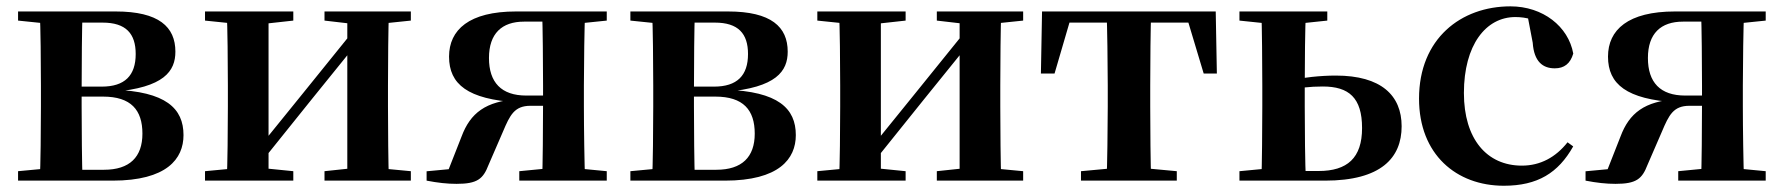

<svg xmlns="http://www.w3.org/2000/svg" viewBox="-20 -572 5649 608"><path d="M37.2 0H336.3C508.1 0 561.1 -68.9 561.1 -144.2C561.1 -228.8 505.3 -282.4 338.3 -288L336.8 -281C500.4 -294.6 535.4 -347.2 535.4 -408.4C535.4 -486.7 483.4 -535.7 346.1 -535.7H37.2V-506.8L147 -495.5L173.9 -500.4H304.9C378.8 -500.4 409.7 -465.6 409.7 -401C409.7 -332.9 375.3 -297.7 301.9 -297.7H173.9V-266.1H306.1C394.9 -266.1 431 -223.7 431 -148.7C431 -74.8 390.6 -34.4 309.4 -34.4H173.9L147 -40.2L37.2 -29.9ZM105.9 0H241.5C239.5 -50.2 238.5 -165.3 238.5 -234.8V-284.5C238.5 -370.2 239.5 -485.5 241.5 -535.7H105.9C108.6 -485.5 109.6 -370.2 109.6 -301.2V-234.8C109.6 -165.3 108.6 -50.2 105.9 0Z M629.2 0H908.8V-29.9L806.4 -40.2H738L629.2 -29.9ZM1007.6 0H1281V-29.9L1172.3 -40.2H1104.5L1007.6 -29.9ZM697.9 0H830.4V-535.7H697.9C700.6 -485.5 701.6 -370.2 701.6 -301.2V-234.8C701.6 -165.3 700.6 -50.2 697.9 0ZM801.7 -51.6 967.2 -257.7 1131.5 -460.9H1155.7L1108 -485.4L937.6 -274.4L778.4 -77.8H753.4ZM1079.8 0H1211.6C1209.6 -50.2 1208.6 -165.3 1208.6 -234.8V-301.2C1208.6 -370.2 1209.6 -485.5 1211.6 -535.7H1079.8ZM629.2 -506.8 739 -495.5H806.7L908.8 -506.8V-535.7H629.2ZM1007.6 -506.8 1104.8 -495.5H1172.5L1281 -506.8V-535.7H1007.6Z M1614 -535.7C1465.8 -535.7 1402 -477.8 1402 -392.7C1402 -304.8 1461.6 -257.7 1617.5 -247.9L1621 -258.1C1517.4 -251.9 1469.3 -213.6 1441.7 -139.9L1391.1 -11.2L1467.5 -42.4L1330.9 -29.6V0C1366.2 6.9 1396.2 10.2 1425.8 10.2C1492 10.2 1510 -5.6 1527 -49.7L1572.6 -154.9C1595 -207.8 1608.9 -237 1660 -237H1761.8V-269.4H1646.6C1567.4 -269.4 1528.4 -311.1 1528.4 -388.3C1528.4 -465.9 1569.3 -503.5 1639.4 -503.5H1761.8L1791.7 -495.5L1901.4 -506.8V-535.7ZM1696.7 0H1832.8C1830.8 -50.2 1829 -165.3 1829 -234.8V-301.2C1829 -370.2 1830.8 -485.5 1832.8 -535.7H1696.7C1698.7 -485.5 1699.7 -370.2 1699.7 -301.2V-248.7C1699.7 -165.3 1698.7 -50.2 1696.7 0ZM1624.4 0H1901.4V-29.9L1794.2 -40.2H1730.6L1624.4 -29.9Z M1976.2 0H2275.3C2447.1 0 2500.1 -68.9 2500.1 -144.2C2500.1 -228.8 2444.3 -282.4 2277.3 -288L2275.8 -281C2439.4 -294.6 2474.4 -347.2 2474.4 -408.4C2474.4 -486.7 2422.4 -535.7 2285.1 -535.7H1976.2V-506.8L2086 -495.5L2112.9 -500.4H2243.9C2317.8 -500.4 2348.7 -465.6 2348.7 -401C2348.7 -332.9 2314.3 -297.7 2240.9 -297.7H2112.9V-266.1H2245.1C2333.9 -266.1 2370 -223.7 2370 -148.7C2370 -74.8 2329.6 -34.4 2248.4 -34.4H2112.9L2086 -40.2L1976.2 -29.9ZM2044.9 0H2180.5C2178.5 -50.2 2177.5 -165.3 2177.5 -234.8V-284.5C2177.5 -370.2 2178.5 -485.5 2180.5 -535.7H2044.9C2047.6 -485.5 2048.6 -370.2 2048.6 -301.2V-234.8C2048.6 -165.3 2047.6 -50.2 2044.9 0Z M2568.2 0H2847.8V-29.9L2745.4 -40.2H2677L2568.2 -29.9ZM2946.6 0H3220V-29.9L3111.3 -40.2H3043.5L2946.6 -29.9ZM2636.9 0H2769.4V-535.7H2636.9C2639.6 -485.5 2640.6 -370.2 2640.6 -301.2V-234.8C2640.6 -165.3 2639.6 -50.2 2636.9 0ZM2740.7 -51.6 2906.2 -257.7 3070.5 -460.9H3094.7L3047 -485.4L2876.6 -274.4L2717.4 -77.8H2692.4ZM3018.8 0H3150.6C3148.6 -50.2 3147.6 -165.3 3147.6 -234.8V-301.2C3147.6 -370.2 3148.6 -485.5 3150.6 -535.7H3018.8ZM2568.2 -506.8 2678 -495.5H2745.7L2847.8 -506.8V-535.7H2568.2ZM2946.6 -506.8 3043.8 -495.5H3111.5L3220 -506.8V-535.7H2946.6Z M3276.2 -339.1H3319.4L3376.5 -534.2L3310.6 -500.4H3799L3733.1 -534.2L3791.7 -339.1H3833.4L3829.8 -535.7H3279.8ZM3403.1 0H3706.5V-29.9L3595.6 -40.2H3514.7L3403.1 -29.9ZM3484.2 0H3625.4C3623.4 -50.2 3622.4 -165.3 3622.4 -234.8V-301.2C3622.4 -370.2 3623.4 -485.5 3625.4 -535.7H3484.2C3486.2 -485.5 3487.9 -370.2 3487.9 -301.2V-234.8C3487.9 -165.3 3486.2 -50.2 3484.2 0Z M4044.5 0H4175.9C4353.8 0 4418.5 -72.5 4418.5 -172.1C4418.5 -269.8 4353.7 -332.7 4210.1 -332.7C4161 -332.7 4108.2 -326.7 4056.4 -316.8V-285.8C4092.1 -293.8 4126.9 -298.1 4168.8 -298.1C4251.4 -298.1 4293.2 -262.6 4293.2 -166.5C4293.2 -71.9 4246.5 -30.5 4155.5 -30.5H4044.5ZM3974.3 0H4115.4C4112.7 -50.2 4111.7 -165.3 4111.7 -234.8V-301C4111.7 -370.2 4112.7 -485.5 4115.4 -535.7H3974.3C3976.3 -485.5 3977.3 -370.2 3977.3 -301.2V-234.8C3977.3 -165.3 3976.3 -50.2 3974.3 0ZM3904.9 -506.8 4013.3 -495.5H4075.9L4183.1 -506.8V-535.7H3904.9ZM3904.9 0H4046V-40.2H4013.3L3904.9 -29.9Z M4742.1 16.2C4849.1 16.2 4914.4 -24.3 4961.8 -108.4L4943.9 -121.4C4906.4 -73.9 4857.7 -47.5 4799.2 -47.5C4688.4 -47.5 4615.7 -131.7 4615.7 -277.6C4615.7 -429.2 4685 -518 4778.6 -518C4814 -518 4845.3 -508.7 4883.7 -486.3L4815.8 -530.1L4833.6 -436.8C4837.7 -376.1 4866.2 -355.6 4903.4 -355.6C4933.3 -355.6 4952.6 -370.4 4962 -402.4C4946.5 -488.1 4866 -551.9 4763 -551.9C4606.7 -551.9 4473.6 -449.7 4473.6 -259.7C4473.6 -82.8 4591.9 16.2 4742.1 16.2Z M5284 -535.7C5135.8 -535.7 5072 -477.8 5072 -392.7C5072 -304.8 5131.6 -257.7 5287.5 -247.9L5291 -258.1C5187.4 -251.9 5139.3 -213.6 5111.7 -139.9L5061.1 -11.2L5137.5 -42.4L5000.9 -29.6V0C5036.2 6.9 5066.2 10.2 5095.8 10.2C5162 10.2 5180 -5.6 5197 -49.7L5242.6 -154.9C5265 -207.8 5278.9 -237 5330 -237H5431.8V-269.4H5316.6C5237.4 -269.4 5198.4 -311.1 5198.4 -388.3C5198.4 -465.9 5239.3 -503.5 5309.4 -503.5H5431.8L5461.7 -495.5L5571.4 -506.8V-535.7ZM5366.7 0H5502.8C5500.8 -50.2 5499 -165.3 5499 -234.8V-301.2C5499 -370.2 5500.8 -485.5 5502.8 -535.7H5366.7C5368.7 -485.5 5369.7 -370.2 5369.7 -301.2V-248.7C5369.7 -165.3 5368.7 -50.2 5366.7 0ZM5294.4 0H5571.4V-29.9L5464.2 -40.2H5400.6L5294.4 -29.9Z"/></svg>

Font: Source Han Serif TW VF
Style: Regular
Weight: 250
Designer: Ryoko NISHIZUKA 西塚涼子 (kana & ideographs); Frank Grießhammer (Latin, Greek & Cyrillic); Wenlong ZHANG 张文龙 (bopomofo); San
Foundry: Adobe
Version: Version 2.002;hotconv 1.1.0;makeotfexe 2.6.0